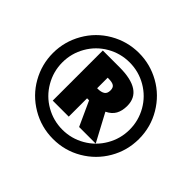

<svg xmlns="http://www.w3.org/2000/svg" viewBox="-167 -936 1158 1158"><g transform="rotate(45 412.0 -357.0)"><path d="M587.9 -448.2Q587.9 -405.8 571.8 -376.7Q555.7 -347.7 519 -330.1L613.8 -152.8H472.2L400.9 -309.1H383.8V-152.8H247.1V-580.1H389.2Q587.9 -580.1 587.9 -448.2ZM383.8 -395H389.2Q417.5 -395 433.8 -405.5Q450.2 -416 450.2 -442.9Q450.2 -465.8 436.8 -475.3Q423.3 -484.9 390.1 -484.9H383.8ZM44.9 -356.9Q44.9 -454.6 93.8 -540Q142.6 -625.5 228 -674.8Q313.5 -724.1 412.1 -724.1Q508.3 -724.1 592.8 -676.8Q677.2 -629.4 728 -543.9Q778.8 -458.5 778.8 -356.9Q778.8 -257.3 729.7 -173.1Q680.7 -88.9 596.4 -39.6Q512.2 9.8 412.1 9.8Q311 9.8 225.6 -40.8Q140.1 -91.3 92.5 -175.8Q44.9 -260.3 44.9 -356.9ZM125 -356.9Q125 -279.8 163.8 -212.6Q202.6 -145.5 269 -107.7Q335.4 -69.8 412.1 -69.8Q489.3 -69.8 555.7 -108.2Q622.1 -146.5 660.6 -213.1Q699.2 -279.8 699.2 -356.9Q699.2 -433.6 661.4 -500Q623.5 -566.4 556.9 -605.2Q490.2 -644 412.1 -644Q335 -644 268.3 -605.7Q201.7 -567.4 163.3 -500.7Q125 -434.1 125 -356.9Z"/></g></svg>

Font: Sahel Black FD
Style: Black-FD
Weight: 900
Foundry: Saber Rastikerdar (saber.rastikerdar@gmail.com)
Version: Version 3.3.1